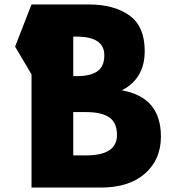

<svg xmlns="http://www.w3.org/2000/svg" viewBox="-20 -845 793 865"><path d="M122 -825H378Q494 -825 563 -775.5Q632 -726 632 -615Q632 -491 529 -438Q705 -407 705 -230Q705 -126 633 -63Q561 0 435 0H122V-510L48 -635ZM310 -502H325Q388 -502 419 -524Q450 -546 450 -596Q450 -680 325 -680H310ZM310 -145H369Q507 -145 507 -237Q507 -292 472.5 -316Q438 -340 369 -340H310Z"/></svg>

Font: Hussar
Style: BoldWeb
Weight: 700
Foundry: Cannot Into Space Fonts
Version: Version 2.00